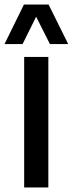

<svg xmlns="http://www.w3.org/2000/svg" viewBox="-46 -830 322 850"><path d="M61 0V-578H168V0ZM-26 -635 60 -810H169L256 -635H175L114 -756L54 -635Z"/></svg>

Font: Oswald
Style: Regular
Weight: 400
Designer: Vernon Adams
Foundry: Vernon Adams
Version: Version 4.103; ttfautohint (v1.8.3)